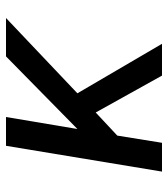

<svg xmlns="http://www.w3.org/2000/svg" viewBox="20 -580 560 640"><g transform="rotate(-90 300.0 -260.0)"><path d="M368 0 245 -221 168 -149 144 0H48L134 -520H230L190 -282L432 -520H560L309 -282L474 0Z"/></g></svg>

Font: Iosevka Medium Extended
Style: Italic
Weight: 500
Width: 7
Italic angle: -9°
Monospace: yes
Designer: Belleve Invis
Foundry: Belleve Invis
Version: Version 32.5.0; ttfautohint (v1.8.4)